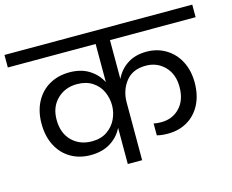

<svg xmlns="http://www.w3.org/2000/svg" viewBox="-129 -888 1253 1035"><g transform="rotate(-15 497.0 -370.0)"><path d="M543 -670V-453Q565 -501 609 -530Q653 -559 716 -559Q776 -559 824 -530Q872 -501 898.5 -449.5Q925 -398 925 -332Q925 -261 898 -209Q871 -157 823.5 -129.5Q776 -102 716 -102Q679 -102 654 -109V-175Q670 -171 696 -171Q759 -171 799.5 -213.5Q840 -256 840 -330Q840 -401 798 -444Q756 -487 693 -487Q619 -487 581 -438Q543 -389 543 -322V0H463V-202Q440 -155 394.5 -126.5Q349 -98 283 -98Q221 -98 172.5 -126.5Q124 -155 97 -207.5Q70 -260 70 -330Q70 -399 97.5 -451Q125 -503 174 -531Q223 -559 286 -559Q350 -559 395 -531Q440 -503 463 -457V-670H-27V-740H1021V-670ZM309 -168Q360 -168 394.5 -192Q429 -216 446 -252.5Q463 -289 463 -328Q463 -368 446.5 -404.5Q430 -441 395 -464Q360 -487 309 -487Q243 -487 198.5 -444Q154 -401 154 -330Q154 -255 197.5 -211.5Q241 -168 309 -168Z"/></g></svg>

Font: A Bank Premium Regular
Style: Regular
Weight: 400
Designer: Ninad Kale (Devanagari), Jonny Pinhorn (Latin), Htun Naung (Myanmar)
Foundry: Indian Type Foundry
Version: 4.004